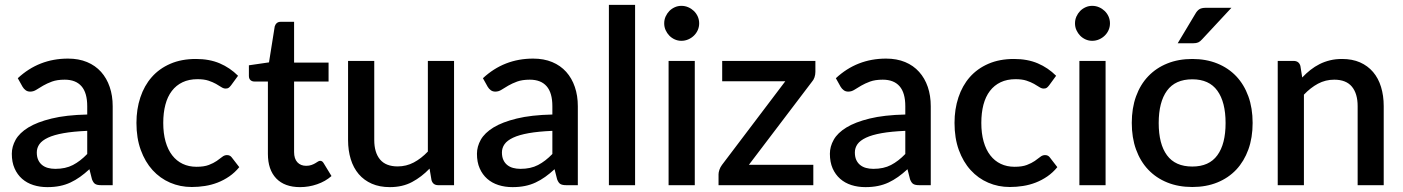

<svg xmlns="http://www.w3.org/2000/svg" viewBox="-20 -760 5760 788"><path d="M394.5 0H442.5V-324C442.5 -353 438.4 -379.4 430.2 -403.2C422.1 -427.1 410.2 -447.7 394.8 -465C379.2 -482.3 360.1 -495.8 337.2 -505.3C314.4 -514.8 288.3 -519.5 259 -519.5C179.3 -519.5 110.7 -492.7 53 -439L72.5 -404C75.8 -398.3 80.1 -393.6 85.2 -389.8C90.4 -385.9 96.7 -384 104 -384C113 -384 121.5 -386.6 129.5 -391.8C137.5 -396.9 146.7 -402.5 157 -408.5C167.3 -414.5 179.5 -420.1 193.5 -425.3C207.5 -430.4 224.8 -433 245.5 -433C275.8 -433 298.8 -424 314.5 -406C330.2 -388 338 -360.7 338 -324V-290C280 -288.7 231.2 -283.2 191.8 -273.5C152.2 -263.8 120.4 -251.6 96.2 -236.8C72.1 -221.9 54.8 -205.2 44.2 -186.5C33.8 -167.8 28.5 -148.7 28.5 -129C28.5 -106 32.2 -86 39.8 -69C47.2 -52 57.5 -37.8 70.5 -26.3C83.5 -14.8 98.9 -6.2 116.8 -0.5C134.6 5.2 153.8 8 174.5 8C193.2 8 210.2 6.4 225.8 3.2C241.2 0.1 255.8 -4.7 269.2 -11C282.8 -17.3 295.8 -25 308.5 -34C321.2 -43 334 -53.5 347 -65.5L357.5 -24C361.2 -14.3 365.7 -7.9 371 -4.8C376.3 -1.6 384.2 0 394.5 0ZM207 -67C196 -67 185.9 -68.3 176.8 -70.8C167.6 -73.3 159.6 -77.3 152.8 -82.8C145.9 -88.3 140.6 -95.3 136.8 -103.8C132.9 -112.3 131 -122.5 131 -134.5C131 -146.8 134.6 -158.1 141.8 -168.3C148.9 -178.4 160.7 -187.3 177 -195C193.3 -202.7 214.7 -208.8 241 -213.5C267.3 -218.2 299.7 -221.3 338 -223V-128C319 -108.3 299.4 -93.2 279.3 -82.8C259.1 -72.2 235 -67 207 -67Z M928.5 -410 957 -449C935 -471 909.9 -488 881.8 -500C853.6 -512 821 -518 784 -518C744.3 -518 709.3 -511.4 679 -498.2C648.7 -485.1 623.2 -466.8 602.8 -443.5C582.2 -420.2 566.7 -392.4 556 -360.2C545.3 -328.1 540 -293.2 540 -255.5C540 -213.8 545.9 -176.8 557.8 -144.3C569.6 -111.8 585.8 -84.3 606.2 -61.8C626.8 -39.3 650.8 -22.1 678.2 -10.3C705.8 1.6 735.3 7.5 767 7.5C785.3 7.5 803.5 6.1 821.5 3.2C839.5 0.4 856.8 -4.3 873.5 -10.8C890.2 -17.3 906 -25.7 921 -36C936 -46.3 949.7 -59 962 -74L931.5 -113.5C926.8 -120.2 920.2 -123.5 911.5 -123.5C904.5 -123.5 897.9 -121 891.8 -116C885.6 -111 878.2 -105.5 869.5 -99.5C860.8 -93.5 850 -88 837 -83C824 -78 807.2 -75.5 786.5 -75.5C765.5 -75.5 746.6 -79.5 729.8 -87.5C712.9 -95.5 698.6 -107.2 686.8 -122.5C674.9 -137.8 665.8 -156.7 659.5 -179C653.2 -201.3 650 -226.8 650 -255.5C650 -283.2 652.9 -308.1 658.8 -330.3C664.6 -352.4 673.4 -371.3 685.3 -386.8C697.1 -402.3 711.8 -414.2 729.3 -422.5C746.8 -430.8 767.2 -435 790.5 -435C808.5 -435 823.5 -433 835.5 -429C847.5 -425 857.8 -420.6 866.3 -415.8C874.8 -410.9 882.1 -406.5 888.3 -402.5C894.4 -398.5 900.3 -396.5 906 -396.5C911.7 -396.5 916 -397.7 919 -400C922 -402.3 925.2 -405.7 928.5 -410Z M1211.5 8C1235.5 8 1258.8 4.1 1281.5 -3.8C1304.2 -11.6 1323.8 -22.8 1340.5 -37.5L1308.5 -90C1304.8 -96.7 1300 -100 1294 -100C1291 -100 1287.9 -98.9 1284.7 -96.8C1281.6 -94.6 1277.8 -92.2 1273.5 -89.8C1269.2 -87.2 1264 -84.9 1258 -82.8C1252 -80.6 1244.8 -79.5 1236.5 -79.5C1221.5 -79.5 1209.5 -84.3 1200.5 -94C1191.5 -103.7 1187 -117.7 1187 -136V-425.5H1328.5V-503H1187V-670.5H1132C1125.3 -670.5 1120 -668.8 1116 -665.2C1112 -661.8 1109.2 -657.2 1107.5 -651.5L1084 -504L1001.5 -492V-448.5C1001.5 -440.8 1003.7 -435.1 1008 -431.2C1012.3 -427.4 1017.5 -425.5 1023.5 -425.5H1079.5V-128.5C1079.5 -85.2 1090.9 -51.6 1113.7 -27.7C1136.6 -3.9 1169.2 8 1211.5 8Z M1516 -510H1408.5V-185.5C1408.5 -156.8 1412.2 -130.6 1419.5 -106.8C1426.8 -82.9 1437.8 -62.5 1452.2 -45.5C1466.8 -28.5 1484.7 -15.3 1506 -6C1527.3 3.3 1552 8 1580 8C1614.7 8 1645.1 1 1671.2 -13C1697.4 -27 1721.3 -45.3 1743 -68L1751 -20.5C1755 -6.8 1764.2 0 1778.5 0H1843.5V-510H1736V-138C1718 -119 1698.7 -104.1 1678.2 -93.2C1657.7 -82.4 1635.7 -77 1612 -77C1579.7 -77 1555.6 -86.5 1539.7 -105.5C1523.9 -124.5 1516 -151.2 1516 -185.5Z M2303.5 0H2351.5V-324C2351.5 -353 2347.4 -379.4 2339.2 -403.2C2331.1 -427.1 2319.2 -447.7 2303.8 -465C2288.2 -482.3 2269.1 -495.8 2246.2 -505.3C2223.4 -514.8 2197.3 -519.5 2168 -519.5C2088.3 -519.5 2019.7 -492.7 1962 -439L1981.5 -404C1984.8 -398.3 1989.1 -393.6 1994.2 -389.8C1999.4 -385.9 2005.7 -384 2013 -384C2022 -384 2030.5 -386.6 2038.5 -391.8C2046.5 -396.9 2055.7 -402.5 2066 -408.5C2076.3 -414.5 2088.5 -420.1 2102.5 -425.3C2116.5 -430.4 2133.8 -433 2154.5 -433C2184.8 -433 2207.8 -424 2223.5 -406C2239.2 -388 2247 -360.7 2247 -324V-290C2189 -288.7 2140.2 -283.2 2100.8 -273.5C2061.2 -263.8 2029.4 -251.6 2005.2 -236.8C1981.1 -221.9 1963.8 -205.2 1953.2 -186.5C1942.8 -167.8 1937.5 -148.7 1937.5 -129C1937.5 -106 1941.2 -86 1948.8 -69C1956.2 -52 1966.5 -37.8 1979.5 -26.3C1992.5 -14.8 2007.9 -6.2 2025.8 -0.5C2043.6 5.2 2062.8 8 2083.5 8C2102.2 8 2119.2 6.4 2134.8 3.2C2150.2 0.1 2164.8 -4.7 2178.2 -11C2191.8 -17.3 2204.8 -25 2217.5 -34C2230.2 -43 2243 -53.5 2256 -65.5L2266.5 -24C2270.2 -14.3 2274.7 -7.9 2280 -4.8C2285.3 -1.6 2293.2 0 2303.5 0ZM2116 -67C2105 -67 2094.9 -68.3 2085.8 -70.8C2076.6 -73.3 2068.6 -77.3 2061.8 -82.8C2054.9 -88.3 2049.6 -95.3 2045.8 -103.8C2041.9 -112.3 2040 -122.5 2040 -134.5C2040 -146.8 2043.6 -158.1 2050.8 -168.3C2057.9 -178.4 2069.7 -187.3 2086 -195C2102.3 -202.7 2123.7 -208.8 2150 -213.5C2176.3 -218.2 2208.7 -221.3 2247 -223V-128C2228 -108.3 2208.4 -93.2 2188.3 -82.8C2168.1 -72.2 2144 -67 2116 -67Z M2586.5 -740H2479V0H2586.5Z M2831.5 -510H2724V0H2831.5ZM2849.5 -664C2849.5 -674 2847.6 -683.3 2843.8 -692C2839.9 -700.7 2834.7 -708.2 2828 -714.8C2821.3 -721.2 2813.6 -726.4 2804.8 -730.2C2795.9 -734.1 2786.5 -736 2776.5 -736C2766.8 -736 2757.8 -734.1 2749.2 -730.2C2740.8 -726.4 2733.3 -721.2 2727 -714.8C2720.7 -708.2 2715.6 -700.7 2711.7 -692C2707.9 -683.3 2706 -674 2706 -664C2706 -654.3 2707.9 -645.2 2711.7 -636.5C2715.6 -627.8 2720.7 -620.3 2727 -613.8C2733.3 -607.3 2740.8 -602.1 2749.2 -598.3C2757.8 -594.4 2766.8 -592.5 2776.5 -592.5C2786.5 -592.5 2795.9 -594.4 2804.8 -598.3C2813.6 -602.1 2821.3 -607.3 2828 -613.8C2834.7 -620.3 2839.9 -627.8 2843.8 -636.5C2847.6 -645.2 2849.5 -654.3 2849.5 -664Z M3326.5 -465V-510H2944V-426.5H3203L2943 -83C2938.3 -76.7 2934.8 -70 2932.5 -63C2930.2 -56 2929 -50 2929 -45V0H3318V-83.5H3053.5L3312 -424C3316.7 -429 3320.2 -435.2 3322.8 -442.5C3325.2 -449.8 3326.5 -457.3 3326.5 -465Z M3752 0H3800V-324C3800 -353 3795.9 -379.4 3787.8 -403.2C3779.6 -427.1 3767.8 -447.7 3752.2 -465C3736.8 -482.3 3717.6 -495.8 3694.8 -505.3C3671.9 -514.8 3645.8 -519.5 3616.5 -519.5C3536.8 -519.5 3468.2 -492.7 3410.5 -439L3430 -404C3433.3 -398.3 3437.6 -393.6 3442.8 -389.8C3447.9 -385.9 3454.2 -384 3461.5 -384C3470.5 -384 3479 -386.6 3487 -391.8C3495 -396.9 3504.2 -402.5 3514.5 -408.5C3524.8 -414.5 3537 -420.1 3551 -425.3C3565 -430.4 3582.3 -433 3603 -433C3633.3 -433 3656.3 -424 3672 -406C3687.7 -388 3695.5 -360.7 3695.5 -324V-290C3637.5 -288.7 3588.8 -283.2 3549.2 -273.5C3509.8 -263.8 3477.9 -251.6 3453.8 -236.8C3429.6 -221.9 3412.2 -205.2 3401.8 -186.5C3391.2 -167.8 3386 -148.7 3386 -129C3386 -106 3389.8 -86 3397.2 -69C3404.8 -52 3415 -37.8 3428 -26.3C3441 -14.8 3456.4 -6.2 3474.2 -0.5C3492.1 5.2 3511.3 8 3532 8C3550.7 8 3567.8 6.4 3583.2 3.2C3598.8 0.1 3613.2 -4.7 3626.8 -11C3640.2 -17.3 3653.3 -25 3666 -34C3678.7 -43 3691.5 -53.5 3704.5 -65.5L3715 -24C3718.7 -14.3 3723.2 -7.9 3728.5 -4.8C3733.8 -1.6 3741.7 0 3752 0ZM3564.5 -67C3553.5 -67 3543.4 -68.3 3534.3 -70.8C3525.1 -73.3 3517.1 -77.3 3510.3 -82.8C3503.4 -88.3 3498.1 -95.3 3494.2 -103.8C3490.4 -112.3 3488.5 -122.5 3488.5 -134.5C3488.5 -146.8 3492.1 -158.1 3499.2 -168.3C3506.4 -178.4 3518.2 -187.3 3534.5 -195C3550.8 -202.7 3572.2 -208.8 3598.5 -213.5C3624.8 -218.2 3657.2 -221.3 3695.5 -223V-128C3676.5 -108.3 3656.9 -93.2 3636.8 -82.8C3616.6 -72.2 3592.5 -67 3564.5 -67Z M4286 -410 4314.5 -449C4292.5 -471 4267.4 -488 4239.2 -500C4211.1 -512 4178.5 -518 4141.5 -518C4101.8 -518 4066.8 -511.4 4036.5 -498.2C4006.2 -485.1 3980.8 -466.8 3960.2 -443.5C3939.8 -420.2 3924.2 -392.4 3913.5 -360.2C3902.8 -328.1 3897.5 -293.2 3897.5 -255.5C3897.5 -213.8 3903.4 -176.8 3915.2 -144.3C3927.1 -111.8 3943.2 -84.3 3963.8 -61.8C3984.2 -39.3 4008.2 -22.1 4035.8 -10.3C4063.2 1.6 4092.8 7.5 4124.5 7.5C4142.8 7.5 4161 6.1 4179 3.2C4197 0.4 4214.3 -4.3 4231 -10.8C4247.7 -17.3 4263.5 -25.7 4278.5 -36C4293.5 -46.3 4307.2 -59 4319.5 -74L4289 -113.5C4284.3 -120.2 4277.7 -123.5 4269 -123.5C4262 -123.5 4255.4 -121 4249.3 -116C4243.1 -111 4235.7 -105.5 4227 -99.5C4218.3 -93.5 4207.5 -88 4194.5 -83C4181.5 -78 4164.7 -75.5 4144 -75.5C4123 -75.5 4104.1 -79.5 4087.3 -87.5C4070.4 -95.5 4056.1 -107.2 4044.3 -122.5C4032.4 -137.8 4023.3 -156.7 4017 -179C4010.7 -201.3 4007.5 -226.8 4007.5 -255.5C4007.5 -283.2 4010.4 -308.1 4016.2 -330.3C4022.1 -352.4 4030.9 -371.3 4042.8 -386.8C4054.6 -402.3 4069.3 -414.2 4086.8 -422.5C4104.3 -430.8 4124.7 -435 4148 -435C4166 -435 4181 -433 4193 -429C4205 -425 4215.3 -420.6 4223.8 -415.8C4232.3 -410.9 4239.6 -406.5 4245.8 -402.5C4251.9 -398.5 4257.8 -396.5 4263.5 -396.5C4269.2 -396.5 4273.5 -397.7 4276.5 -400C4279.5 -402.3 4282.7 -405.7 4286 -410Z M4517.5 -510H4410V0H4517.5ZM4535.5 -664C4535.5 -674 4533.6 -683.3 4529.8 -692C4525.9 -700.7 4520.7 -708.2 4514 -714.8C4507.3 -721.2 4499.6 -726.4 4490.8 -730.2C4481.9 -734.1 4472.5 -736 4462.5 -736C4452.8 -736 4443.8 -734.1 4435.2 -730.2C4426.8 -726.4 4419.3 -721.2 4413 -714.8C4406.7 -708.2 4401.6 -700.7 4397.7 -692C4393.9 -683.3 4392 -674 4392 -664C4392 -654.3 4393.9 -645.2 4397.7 -636.5C4401.6 -627.8 4406.7 -620.3 4413 -613.8C4419.3 -607.3 4426.8 -602.1 4435.2 -598.3C4443.8 -594.4 4452.8 -592.5 4462.5 -592.5C4472.5 -592.5 4481.9 -594.4 4490.8 -598.3C4499.6 -602.1 4507.3 -607.3 4514 -613.8C4520.7 -620.3 4525.9 -627.8 4529.8 -636.5C4533.6 -645.2 4535.5 -654.3 4535.5 -664Z M4873.5 -518C4835.5 -518 4801.2 -511.8 4770.8 -499.5C4740.2 -487.2 4714.2 -469.7 4692.5 -447C4670.8 -424.3 4654.2 -396.8 4642.5 -364.5C4630.8 -332.2 4625 -295.8 4625 -255.5C4625 -215.2 4630.8 -178.8 4642.5 -146.5C4654.2 -114.2 4670.8 -86.6 4692.5 -63.7C4714.2 -40.9 4740.2 -23.3 4770.8 -11C4801.2 1.3 4835.5 7.5 4873.5 7.5C4911.2 7.5 4945.2 1.3 4975.8 -11C5006.2 -23.3 5032.2 -40.9 5053.8 -63.7C5075.2 -86.6 5091.8 -114.2 5103.5 -146.5C5115.2 -178.8 5121 -215.2 5121 -255.5C5121 -295.8 5115.2 -332.2 5103.5 -364.5C5091.8 -396.8 5075.2 -424.3 5053.8 -447C5032.2 -469.7 5006.2 -487.2 4975.8 -499.5C4945.2 -511.8 4911.2 -518 4873.5 -518ZM4873.5 -76.5C4826.8 -76.5 4792.2 -91.9 4769.5 -122.8C4746.8 -153.6 4735.5 -197.7 4735.5 -255C4735.5 -312.3 4746.8 -356.6 4769.5 -387.8C4792.2 -418.9 4826.8 -434.5 4873.5 -434.5C4919.5 -434.5 4953.8 -418.9 4976.2 -387.8C4998.8 -356.6 5010 -312.3 5010 -255C5010 -197.7 4998.8 -153.6 4976.2 -122.8C4953.8 -91.9 4919.5 -76.5 4873.5 -76.5ZM5034 -728H4929.5C4917.5 -728 4908.4 -726 4902.2 -722C4896.1 -718 4890.7 -711.8 4886 -703.5L4813.5 -582.5H4877.5C4885.8 -582.5 4892.6 -583.7 4897.8 -586C4902.9 -588.3 4908.2 -592.5 4913.5 -598.5Z M5224 0H5331.5V-371.5C5349.5 -390.5 5368.8 -405.5 5389.2 -416.5C5409.8 -427.5 5432 -433 5456 -433C5488.3 -433 5512.4 -423.5 5528.3 -404.5C5544.1 -385.5 5552 -358.8 5552 -324.5V0H5659V-324.5C5659 -353.2 5655.3 -379.4 5648 -403.2C5640.7 -427.1 5629.8 -447.5 5615.3 -464.5C5600.8 -481.5 5582.9 -494.7 5561.8 -504C5540.6 -513.3 5516 -518 5488 -518C5470.3 -518 5453.9 -516.2 5438.8 -512.5C5423.6 -508.8 5409.3 -503.7 5396 -497C5382.7 -490.3 5370.1 -482.3 5358.3 -473C5346.4 -463.7 5335.2 -453.3 5324.5 -442L5317 -489.5C5313 -503.2 5303.7 -510 5289 -510H5224Z"/></svg>

Font: Lato Semibold
Style: Regular
Weight: 600
Designer: Lukasz Dziedzic
Foundry: tyPoland Lukasz Dziedzic
Version: Version 2.006; 2014-01-15